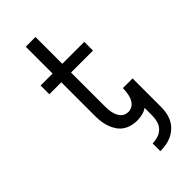

<svg xmlns="http://www.w3.org/2000/svg" viewBox="-294 -800 1088 1088"><g transform="rotate(-45 250.0 -256.0)"><path d="M287 223V161Q309 161 331 154Q353 147 368.5 131.5Q384 116 390.5 94Q397 72 397 50V-14Q380 -2 359 3Q338 8 316 8Q294 8 271.5 2Q249 -4 230.5 -17Q212 -30 199.5 -49Q187 -68 179.5 -89.5Q172 -111 169 -133.5Q166 -156 166 -179V-450H70V-520H166V-735H244V-520H420V-450H244V-179Q244 -166 245 -153Q246 -140 249 -127.5Q252 -115 257 -103.5Q262 -92 270.5 -82Q279 -72 291 -67Q303 -62 316 -62Q329 -62 340.5 -67Q352 -72 360.5 -81Q369 -90 374.5 -101.5Q380 -113 383 -125Q386 -137 387.5 -149.5Q389 -162 389 -174V-180H467V50Q467 73 462.5 96.5Q458 120 447 141Q436 162 418 178.5Q400 195 379 205Q358 215 334.5 219Q311 223 287 223Z"/></g></svg>

Font: Iosevka Fixed
Style: Regular
Weight: 400
Monospace: yes
Designer: Belleve Invis
Foundry: Belleve Invis
Version: Version 33.2.4